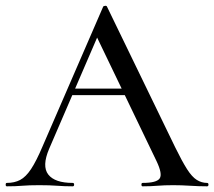

<svg xmlns="http://www.w3.org/2000/svg" viewBox="-25 -656 754 676"><path d="M215 -321 230 -344H436L443 -321ZM704 -12Q709 -12 709 -6Q709 0 704 0Q675 0 644.5 -2Q614 -4 585 -4Q553 -4 529.5 -2Q506 0 477 0Q473 0 473 -6Q473 -12 477 -12Q526 -12 537 -27.5Q548 -43 526 -89L311 -536L343 -584L148 -132Q122 -71 145 -41.5Q168 -12 231 -12Q236 -12 236 -6Q236 0 231 0Q201 0 176 -2Q151 -4 113 -4Q76 -4 53.5 -2Q31 0 -1 0Q-5 0 -5 -6Q-5 -12 -1 -12Q26 -12 46 -22.5Q66 -33 84.5 -61Q103 -89 125 -141L338 -632Q339 -635 345 -635.5Q351 -636 352 -632L592 -137Q616 -88 633.5 -60.5Q651 -33 668 -22.5Q685 -12 704 -12Z"/></svg>

Font: Cormorant Medium
Style: Regular
Weight: 500
Designer: Christian Thalmann (Catharsis Fonts)
Foundry: Catharsis Fonts
Version: Version 4.000